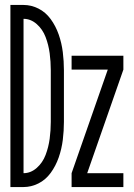

<svg xmlns="http://www.w3.org/2000/svg" viewBox="-20 -755 540 775"><path d="M22 0V-735H75Q106 -735 135 -720.5Q164 -706 184.5 -678Q205 -650 217 -615.5Q229 -581 233.5 -544.5Q238 -508 238 -472V-263Q238 -227 233.5 -190.5Q229 -154 217 -119.5Q205 -85 184.5 -57Q164 -29 135 -14.5Q106 0 75 0ZM269 0V-56L415 -474H269V-530H478V-474L332 -56H478V0ZM75 -56Q104 -56 128 -77Q152 -98 164 -129.5Q176 -161 180.5 -195Q185 -229 185 -263V-472Q185 -506 180.5 -540Q176 -574 164 -605.5Q152 -637 128 -658Q104 -679 75 -679Z"/></svg>

Font: Iosevka SS01 Light
Style: Regular
Weight: 300
Monospace: yes
Designer: Belleve Invis
Foundry: Belleve Invis
Version: 2.3.3; ttfautohint (v1.8.3)